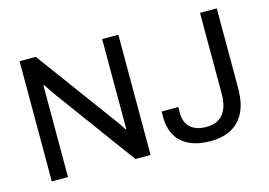

<svg xmlns="http://www.w3.org/2000/svg" viewBox="-93 -866 1481 1058"><g transform="rotate(-15 647.5 -337.0)"><path d="M86.1 0V-686H178.4L510.9 -234.1Q516.4 -227.7 524.3 -216Q532.2 -204.4 540.1 -192.5Q547.9 -180.7 552.6 -172.4H557.2Q557.2 -188.2 557.2 -203.5Q557.2 -218.8 557.2 -234.1V-686H649.6V0H563.3L226.1 -459.9Q218.6 -470.5 205.1 -490.6Q191.6 -510.6 183 -523.1H178.5Q178.5 -507.3 178.5 -491.8Q178.5 -476.2 178.5 -459.9V0ZM989.5 12Q920.4 12 871.3 -10.5Q822.2 -33.1 796.2 -76.7Q770.3 -120.2 770.3 -185.9V-215.6H865.3V-181.3Q865.3 -127.1 897.4 -98.3Q929.5 -69.5 989.5 -69.5Q1050.8 -69.5 1083.1 -109Q1115.4 -148.4 1115.4 -225.4V-686H1211V-229.9Q1211 -148.9 1184.8 -95Q1158.7 -41.2 1109.1 -14.6Q1059.6 12 989.5 12Z"/></g></svg>

Font: Archivo SemiBold
Style: Regular
Weight: 600
Designer: Hector Gatti
Foundry: Omnibus-Type
Version: Version 2.001